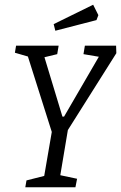

<svg xmlns="http://www.w3.org/2000/svg" viewBox="-20 -792 512 812"><path d="M235 -51 306 -36 299 0H87L92 -29L167 -48L199 -234L98 -553L43 -569L48 -599H228L222 -563L168 -550L244 -299H251L398 -552L333 -563L339 -599H471L472 -567L267 -242ZM207 -690 374 -772 396 -728 388 -707 214 -662Z"/></svg>

Font: Grenze Light
Style: Italic
Weight: 300
Italic angle: -10°
Designer: Renata Polastri
Foundry: Omnibus-Type
Version: Version 1.002; ttfautohint (v1.8)